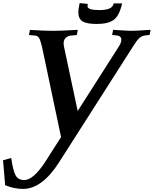

<svg xmlns="http://www.w3.org/2000/svg" viewBox="-83 -925 985 1230"><path d="M764.6 -620.1 295.4 114.7Q186.5 285.2 64.5 285.2Q6.3 285.2 -50.3 261.2Q-50.8 257.8 -51.3 249Q-51.8 240.2 -51.8 238.8V239.3Q-60.1 140.1 -63.5 101.6L-11.2 86.9Q0.5 169.4 17.3 199Q34.2 228.5 72.3 228.5Q132.3 228.5 211.9 104Q224.1 84.5 257.3 32.7Q290.5 -19 308.1 -46.9Q291 -127.9 186.5 -623.5V-623Q177.2 -663.6 168.5 -679.7Q159.7 -695.8 141.1 -697.3Q136.2 -697.8 119.6 -699.2Q103 -700.7 102.5 -700.7L108.9 -733.4Q203.6 -727.5 258.8 -727.5Q311 -727.5 415.5 -733.9L408.7 -700.2L372.1 -697.3H372.6Q352.1 -695.3 338.4 -682.9Q324.7 -670.4 324.7 -648.4Q324.7 -635.3 326.7 -627.4L414.6 -213.9Q459 -283.2 547.6 -422.1Q636.2 -561 680.7 -630.9Q694.3 -653.3 694.3 -669.9Q694.3 -694.3 666.5 -697.8L635.3 -701.2L641.6 -733.9Q735.8 -727.5 758.8 -727.5Q786.6 -727.5 881.8 -733.9L875.5 -701.2L846.2 -697.8Q823.2 -694.8 806.4 -678Q789.6 -661.1 764.6 -620.1ZM552.2 -860.4Q593.8 -860.4 616.9 -869.9Q640.1 -879.4 645.5 -903.3H699.2Q682.6 -826.7 647.2 -799.1Q611.8 -771.5 537.1 -771.5Q473.6 -771.5 446.3 -787.8Q418.9 -804.2 418.9 -847.7Q418.9 -866.2 427.2 -905.3L479.5 -899.9Q477.5 -888.2 477.5 -886.2Q477.5 -860.4 552.2 -860.4Z"/></svg>

Font: Flanker
Style: Bold Italic
Weight: 700
Italic angle: -12°
Designer: Flanker
Version: Version 2.000